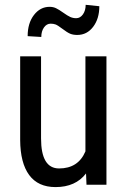

<svg xmlns="http://www.w3.org/2000/svg" viewBox="-20 -760 523 790"><path d="M334 -46.4Q291 9.8 208.5 9.8Q136.7 9.8 100.1 -39.8Q63.5 -89.4 63 -184.1V-528.3H148.9V-190.4Q148.9 -66.9 223.1 -66.9Q301.8 -66.9 331.5 -137.2V-528.3H418V0H335.9ZM388.7 -734.4Q388.7 -683.1 363.3 -649.7Q337.9 -616.2 297.9 -616.2Q280.8 -616.2 268.6 -621.3Q256.3 -626.5 236.8 -641.4Q217.3 -656.2 208.5 -659.4Q199.7 -662.6 188.5 -662.6Q171.9 -662.6 160.9 -647Q149.9 -631.3 149.9 -607.9L93.8 -611.3Q93.8 -664.6 119.6 -698.2Q145.5 -731.9 184.1 -731.9Q198.7 -731.9 210.4 -726.3Q222.2 -720.7 240 -708Q257.8 -695.3 269 -690.2Q280.3 -685.1 293.5 -685.1Q310.1 -685.1 321.3 -700.9Q332.5 -716.8 332.5 -740.2Z"/></svg>

Font: Roboto Condensed
Style: Regular
Weight: 400
Designer: Google
Version: Version 2.001047; 2015